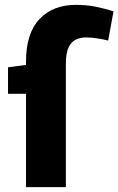

<svg xmlns="http://www.w3.org/2000/svg" viewBox="-20 -770 487 790"><path d="M251 -508V0H87V-384H13V-493L87 -503V-516Q87 -633 142.5 -691.5Q198 -750 292 -750Q335 -750 373 -742.5Q411 -735 447 -723L425 -603Q407 -608 381 -612Q355 -616 334 -616Q312 -616 293 -607.5Q274 -599 262.5 -575.5Q251 -552 251 -508Z"/></svg>

Font: Georama
Style: Bold
Weight: 700
Designer: Jean-Baptiste Levee
Foundry: Production Type
Version: Version 1.000